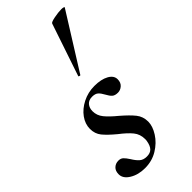

<svg xmlns="http://www.w3.org/2000/svg" viewBox="-239 -776 831 831"><g transform="rotate(-45 176.0 -360.5)"><path d="M6 -51Q6 -72 18 -83Q30 -94 47 -94Q61 -94 69.5 -86Q78 -78 89 -61Q101 -41 113.5 -30Q126 -19 147 -19Q168 -19 179 -30.5Q190 -42 194 -66Q195 -70 195 -78Q195 -108 177.5 -129.5Q160 -151 126 -177Q91 -206 74 -227Q57 -248 57 -278Q57 -308 76.5 -335Q96 -362 129.5 -379Q163 -396 202 -396Q243 -396 268.5 -382Q294 -368 294 -345Q294 -325 281.5 -314Q269 -303 254 -303Q236 -303 227 -311Q218 -319 209 -336Q200 -353 190.5 -361.5Q181 -370 162 -370Q141 -370 130 -357Q119 -344 119 -324Q119 -298 136 -277Q153 -256 186 -229Q222 -198 240 -175.5Q258 -153 258 -122Q258 -94 238 -62.5Q218 -31 183.5 -10Q149 11 106 11Q65 11 35.5 -7Q6 -25 6 -51ZM183 -476 264 -716Q266 -722 291.5 -727Q317 -732 336 -732Q343 -732 348 -730.5Q353 -729 352 -727L193 -473Q192 -470 186.5 -472Q181 -474 183 -476Z"/></g></svg>

Font: Cormorant Infant SemiBold
Style: Italic
Weight: 600
Italic angle: -10°
Designer: Christian Thalmann (Catharsis Fonts)
Foundry: Catharsis Fonts
Version: Version 4.000